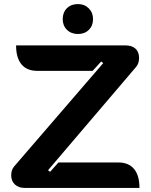

<svg xmlns="http://www.w3.org/2000/svg" viewBox="-20 -923 740 943"><path d="M35 -62Q35 -88 49 -105L487 -613L477 -621L435 -575H163Q112 -575 85.5 -607Q59 -639 59 -700H596Q628 -700 645.5 -684Q663 -668 663 -638Q663 -612 649 -595L216 -87L226 -79L267 -125H562Q612 -125 638.5 -93Q665 -61 665 0H102Q71 0 53 -17Q35 -34 35 -62ZM288 -829Q288 -862 308.5 -882.5Q329 -903 363 -903Q395 -903 416 -882Q437 -861 437 -829Q437 -797 416.5 -776.5Q396 -756 363 -756Q330 -756 309 -776.5Q288 -797 288 -829Z"/></svg>

Font: K2D ExtraBold
Style: Regular
Weight: 800
Designer: Katatrad Aksorn Co.,Ltd.
Foundry: Cadson Demak Co.,Ltd.
Version: Version 1.000; ttfautohint (v1.6)